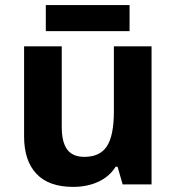

<svg xmlns="http://www.w3.org/2000/svg" viewBox="-20 -729 697 759"><path d="M269 9.8Q172.9 9.8 124 -42Q75.2 -93.8 75.2 -189.9V-545.9H224.1V-227.1Q224.1 -168 245.1 -138.7Q266.1 -109.4 312 -108.9Q374.5 -108.4 402.3 -150.4Q430.2 -192.4 430.2 -289.1V-545.9H579.1V0H464.8L444.8 -69.8H437Q413.1 -31.2 369.1 -10.7Q325.2 9.8 269 9.8ZM161.1 -709H492.2V-606H161.1Z"/></svg>

Font: OpenSans-Bold
Style: Bold
Weight: 700
Foundry: Ascender Corporation
Version: Version 1.10